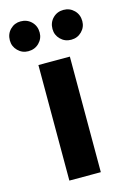

<svg xmlns="http://www.w3.org/2000/svg" viewBox="-137 -743 528 796"><g transform="rotate(-15 126.5 -345.0)"><path d="M59 0V-496H194V0ZM34 -562Q8 -562 -10.5 -580.5Q-29 -599 -29 -625Q-29 -653 -10.5 -671.5Q8 -690 34 -690Q62 -690 80.5 -671.5Q99 -653 99 -625Q99 -599 80.5 -580.5Q62 -562 34 -562ZM218 -562Q191 -562 172.5 -580.5Q154 -599 154 -625Q154 -653 172.5 -671.5Q191 -690 218 -690Q245 -690 263.5 -671.5Q282 -653 282 -625Q282 -599 263.5 -580.5Q245 -562 218 -562Z"/></g></svg>

Font: DM Sans 28pt
Style: Bold
Weight: 700
Version: Version 4.004;gftools[0.9.30]